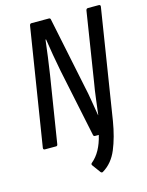

<svg xmlns="http://www.w3.org/2000/svg" viewBox="-126 -732 768 1003"><g transform="rotate(-15 258.5 -230.5)"><path d="M304 192Q298 196 292 190L259 145Q253 137 261 131Q312 89 333 0H313Q304 0 303 -10L227 -374Q218 -419 210 -466Q202 -513 196 -553H193Q188 -510 181.5 -462Q175 -414 168 -368L111 -10Q110 0 102 0H42Q32 0 33 -10L134 -645Q136 -655 144 -655H239Q247 -655 248 -645L327 -263Q336 -224 342.5 -182Q349 -140 356 -101H357Q362 -139 367.5 -185Q373 -231 380 -270L439 -645Q441 -655 450 -655H508Q518 -655 517 -645L423 -51Q409 34 382.5 97.5Q356 161 304 192Z"/></g></svg>

Font: Sofia Sans Condensed Medium
Style: Italic
Weight: 500
Italic angle: -9°
Designer: Botio Nikoltchev, Ani Petrova
Foundry: lettersoup
Version: Version 4.101; ttfautohint (v1.8.4.7-5d5b)